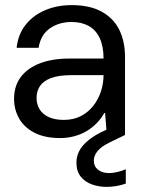

<svg xmlns="http://www.w3.org/2000/svg" viewBox="-20 -528 550 751"><path d="M215 12Q155 12 114.5 -9Q74 -30 54.5 -65Q35 -100 35 -141Q35 -192 61.5 -227Q88 -262 136.5 -280.5Q185 -299 251 -299H385Q385 -347 370 -379Q355 -411 327 -426.5Q299 -442 260 -442Q211 -442 175 -417Q139 -392 131 -341H45Q51 -395 81 -432Q111 -469 157.5 -488.5Q204 -508 260 -508Q331 -508 377.5 -482.5Q424 -457 446.5 -411.5Q469 -366 469 -305V0H398L391 -86H388Q375 -63 357 -45Q339 -27 317.5 -14.5Q296 -2 270 5Q244 12 215 12ZM229 -59Q267 -59 295.5 -73.5Q324 -88 344 -113Q364 -138 374.5 -169.5Q385 -201 385 -234H258Q209 -234 179 -222.5Q149 -211 136 -191Q123 -171 123 -145Q123 -119 135.5 -99.5Q148 -80 172 -69.5Q196 -59 229 -59ZM397 203Q367 203 340 193.5Q313 184 296 163Q279 142 279 108Q279 84 290 62.5Q301 41 326.5 20Q352 -1 395 -20L448 -43L469 0L411 28Q376 45 361.5 63Q347 81 347 100Q347 123 363.5 136Q380 149 407 149Q421 149 438.5 145Q456 141 472 134V190Q456 196 436.5 199.5Q417 203 397 203Z"/></svg>

Font: DM Sans 36pt
Style: Regular
Weight: 400
Designer: Colophon Foundry, Jonny Pinhorn
Foundry: Colophon Foundry
Version: Version 4.004;gftools[0.9.30]